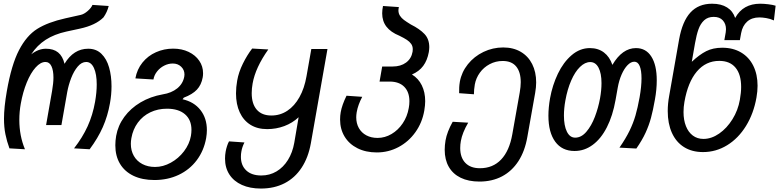

<svg xmlns="http://www.w3.org/2000/svg" viewBox="-20 -820 4294 1058"><path d="M2 -166Q2 -228.5 17.5 -317Q43 -463.5 84.8 -543.8Q126.5 -624 185.2 -660.8Q244 -697.5 340 -719L425 -738Q443 -742 463 -759.2Q483 -776.5 489.5 -793L579 -787Q570.5 -753 550.5 -724.5Q507.5 -681 419.5 -662L345.5 -646Q279.5 -631.5 231.8 -600.8Q184 -570 152 -520.5Q191.5 -551.5 233 -551.5Q275 -551.5 300.2 -531Q325.5 -510.5 335.5 -468.5Q385.5 -551.5 466 -551.5Q510.5 -551.5 539.2 -523.2Q568 -495 581.2 -448.2Q594.5 -401.5 594.5 -344.5Q594.5 -298.5 586 -251.5Q573.5 -180.5 546.5 -119.5Q519.5 -58.5 474 2.5L388 -2.5Q434.5 -62 462.8 -124Q491 -186 504 -259.5Q513 -311.5 513 -354.5Q513 -411.5 497.8 -445Q482.5 -478.5 455 -478.5Q429.5 -478.5 408.2 -453.2Q387 -428 372.2 -389.8Q357.5 -351.5 350.5 -313L318.5 -131H234L267 -319Q274.5 -363 274.5 -392.5Q274.5 -432 263.5 -455.2Q252.5 -478.5 230.5 -478.5Q203.5 -478.5 176.2 -448.2Q149 -418 127.5 -365.5Q106 -313 94.5 -248.5Q86.5 -204 86.5 -159Q86.5 -71.5 117.5 2.5L32 -2.5Q17.5 -42 9.8 -80.5Q2 -119 2 -166Z M615.5 -19.5Q615.5 -44 620 -71Q630 -128 665 -175.8Q700 -223.5 754.5 -255.8Q809 -288 876.5 -300Q925 -307.5 956.8 -333.2Q988.5 -359 995.5 -398.5Q996.5 -405.5 996.5 -409.5Q996.5 -435 978.2 -452.5Q960 -470 932 -470Q907.5 -470 884.5 -458.2Q861.5 -446.5 845.5 -426.2Q829.5 -406 825.5 -382L726 -388Q735 -438 765 -475.2Q795 -512.5 839.5 -532.2Q884 -552 934 -552Q982 -552 1019.5 -534Q1057 -516 1078 -485.2Q1099 -454.5 1099 -416.5Q1099 -404 1097 -393.5Q1089.5 -352 1065 -326Q1040.5 -300 993 -282L986 -273Q1049 -259 1084.5 -213.8Q1120 -168.5 1120 -103Q1120 -83 1116 -59Q1103.5 10.5 1064.2 62.8Q1025 115 964.8 143.5Q904.5 172 831 172Q764 172 715.5 148.8Q667 125.5 641.2 82.5Q615.5 39.5 615.5 -19.5ZM1032 -71Q1035 -88.5 1035 -104.5Q1035 -159.5 999.5 -190.2Q964 -221 900 -221Q849.5 -221 808 -201Q766.5 -181 739.5 -144.2Q712.5 -107.5 704 -59Q701 -42.5 701 -27.5Q701 10 717.5 39Q734 68 764.5 84Q795 100 834.5 100Q878.5 100 921.2 76.5Q964 53 994 13.5Q1024 -26 1032 -71Z M1220 54Q1220 34 1223.5 15Q1226 1 1230.8 -14.2Q1235.5 -29.5 1242 -41L1327 -35Q1314 -9.5 1310 15.5Q1307.5 28 1307.5 44.5Q1307.5 91.5 1337 119.2Q1366.5 147 1420 147Q1466 147 1503.8 124.5Q1541.5 102 1566.8 61.2Q1592 20.5 1601.5 -33L1625.5 -174Q1591.5 -142 1546.5 -125.2Q1501.5 -108.5 1452 -108.5Q1398.5 -108.5 1360 -132.5Q1321.5 -156.5 1301 -201Q1280.5 -245.5 1280.5 -305.5Q1280.5 -340 1287 -376Q1295 -422 1318.5 -469.5Q1342 -517 1369.5 -552.5L1458.5 -547.5Q1387.5 -447.5 1372 -360Q1367 -332 1367 -306.5Q1367 -247.5 1395 -215.5Q1423 -183.5 1475.5 -183.5Q1524 -183.5 1563.5 -209.8Q1603 -236 1630.2 -284.8Q1657.5 -333.5 1669 -400L1695.5 -550H1784.5L1693 -31Q1679 48 1642 104.2Q1605 160.5 1548 189.8Q1491 219 1417.5 219Q1357.5 219 1313 199Q1268.5 179 1244.2 141.8Q1220 104.5 1220 54Z M1854 -161.5Q1854 -182.5 1857.5 -202Q1864.5 -241.5 1889.5 -292.5L1976 -286.5Q1964 -263.5 1956.8 -243.5Q1949.5 -223.5 1945.5 -201.5Q1943 -185.5 1943 -173.5Q1943 -140 1957.5 -114.2Q1972 -88.5 1998.8 -74.2Q2025.5 -60 2060.5 -60Q2101 -60 2137.5 -81.5Q2174 -103 2199.2 -140.5Q2224.5 -178 2232.5 -225Q2236 -243 2236 -262Q2236 -313 2207.5 -341.8Q2179 -370.5 2127 -370.5H2071.5L2086 -453.5H2143.5Q2188 -453.5 2217.5 -475.2Q2247 -497 2253.5 -535Q2254.5 -539.5 2254.5 -548.5Q2254.5 -565.5 2245.8 -578Q2237 -590.5 2222.2 -600.2Q2207.5 -610 2181 -623Q2133 -642.5 2109.5 -673Q2086 -703.5 2086 -746.5Q2086 -765.5 2090.5 -787L2178 -781Q2175.5 -770 2175.5 -763Q2175.5 -746.5 2183.8 -733.5Q2192 -720.5 2205.8 -710.2Q2219.5 -700 2244 -685Q2292 -661 2318.8 -633Q2345.5 -605 2345.5 -560Q2345.5 -549 2343 -533Q2334.5 -487 2312 -456.8Q2289.5 -426.5 2250 -409.5Q2285.5 -388 2304.2 -350Q2323 -312 2323 -262.5Q2323 -240.5 2318 -210.5Q2306.5 -144 2269 -91.5Q2231.5 -39 2176 -9.5Q2120.5 20 2056.5 20Q1996 20 1950 -3Q1904 -26 1879 -67.2Q1854 -108.5 1854 -161.5Z M2430.5 5.5Q2430.5 -19 2435 -46Q2443.5 -94 2474.5 -149L2560 -144Q2527.5 -88.5 2519.5 -43Q2516 -24 2516 -4Q2516 48 2544.2 77.5Q2572.5 107 2624.5 107Q2696 107 2741.5 59Q2787 11 2803 -80L2844 -311Q2849.5 -342.5 2849.5 -367Q2849.5 -423 2824.5 -453.5Q2799.5 -484 2750 -484Q2711.5 -484 2678.5 -466.5Q2645.5 -449 2624.2 -419.5Q2603 -390 2596.5 -355Q2591.5 -326 2591.5 -300.5L2510 -306.5Q2510 -327 2510.5 -339Q2511 -351 2514 -370Q2523.5 -422.5 2558 -465.8Q2592.5 -509 2644 -533.8Q2695.5 -558.5 2753 -558.5Q2808.5 -558.5 2849.5 -534.5Q2890.5 -510.5 2912.5 -467Q2934.5 -423.5 2934.5 -366Q2934.5 -339.5 2929 -308L2886 -66Q2872.5 12.5 2836.8 67.8Q2801 123 2746.5 151.8Q2692 180.5 2622 180.5Q2561.5 180.5 2518.5 159.5Q2475.5 138.5 2453 99.2Q2430.5 60 2430.5 5.5Z M3002 -182.5Q3002 -227 3011 -278.5Q3024 -350.5 3054.2 -413.8Q3084.5 -477 3130 -516Q3175.5 -555 3230.5 -555Q3276 -555 3307.8 -531Q3339.5 -507 3354.5 -462.5Q3409 -555 3484.5 -555Q3539.5 -555 3569.2 -508.2Q3599 -461.5 3599 -377.5Q3599 -327 3589 -272Q3578.5 -212 3567.2 -170.5Q3556 -129 3537.2 -88.2Q3518.5 -47.5 3486.5 -1.5L3393.5 -6.5Q3428 -56.5 3448.8 -99Q3469.5 -141.5 3481.8 -183.8Q3494 -226 3504.5 -284Q3515 -344 3515 -388Q3515 -432 3505 -456Q3495 -480 3475.5 -480Q3456.5 -480 3438 -461Q3419.5 -442 3405.2 -409.2Q3391 -376.5 3384 -337L3372 -269.5Q3356.5 -182 3324.2 -118.8Q3292 -55.5 3246.2 -21.8Q3200.5 12 3146 12Q3077 12 3039.5 -39.2Q3002 -90.5 3002 -182.5ZM3286.5 -278.5Q3294.5 -323 3294.5 -362Q3294.5 -416 3278.2 -447Q3262 -478 3232.5 -478Q3203.5 -478 3176 -451.2Q3148.5 -424.5 3127.5 -376.2Q3106.5 -328 3095.5 -266.5Q3087.5 -223 3087.5 -183.5Q3087.5 -127.5 3103.8 -94.5Q3120 -61.5 3149.5 -61.5Q3183.5 -61.5 3211.2 -94Q3239 -126.5 3258 -176.2Q3277 -226 3286.5 -278.5Z M3659.5 -208Q3659.5 -249 3667.5 -292L3722 -602Q3740 -702.5 3784.5 -751Q3829 -799.5 3904 -799.5Q3954 -799.5 3986.5 -779Q4019 -758.5 4031 -721Q4053 -761 4087.5 -780.2Q4122 -799.5 4169 -799.5Q4189 -799.5 4213.8 -796.5Q4238.5 -793.5 4254 -788.5L4244.5 -707.5Q4223.5 -717 4201.8 -720.5Q4180 -724 4164.5 -724Q4123 -724 4097.2 -701Q4071.5 -678 4064 -637.5L4057 -599H3971.5L3979 -641.5Q3980.5 -650.5 3980.5 -659Q3980.5 -688.5 3963 -707.8Q3945.5 -727 3913 -727Q3880.5 -727 3860.2 -708.2Q3840 -689.5 3829 -658.8Q3818 -628 3810 -582.5L3792 -479.5Q3834 -519 3871.5 -538Q3909 -557 3960 -557Q4019.5 -557 4063.5 -531Q4107.5 -505 4131 -457.5Q4154.5 -410 4154.5 -347.5Q4154.5 -317 4148.5 -283Q4133 -194.5 4090.8 -126Q4048.5 -57.5 3987 -19.8Q3925.5 18 3854 18Q3793 18 3749.2 -9.5Q3705.5 -37 3682.5 -88Q3659.5 -139 3659.5 -208ZM4057 -270.5Q4064 -310 4064 -340.5Q4064 -410 4033 -447.2Q4002 -484.5 3943.5 -484.5Q3869.5 -484.5 3820 -426Q3770.5 -367.5 3751.5 -258.5Q3746.5 -230.5 3746.5 -202.5Q3746.5 -158.5 3759.8 -125Q3773 -91.5 3797.8 -73Q3822.5 -54.5 3856.5 -54.5Q3900.5 -54.5 3943 -84Q3985.5 -113.5 4016.2 -163Q4047 -212.5 4057 -270.5Z"/></svg>

Font: JuliaMono
Style: Italic
Weight: 400
Italic angle: -9°
Monospace: yes
Designer: cormullion
Foundry: corm
Version: Version 0.057; ttfautohint (v1.8.4)